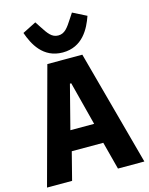

<svg xmlns="http://www.w3.org/2000/svg" viewBox="-137 -1038 875 1124"><g transform="rotate(-15 300.0 -476.0)"><path d="M595 0 406 -698H194L5 0H157L200 -168H391L435 0ZM368 -289H224L292 -553H300ZM300 -740C420 -740 469 -838 494 -910L411 -952L390 -920C359 -872 339 -843 300 -843C261 -843 241 -872 210 -920L189 -952L106 -910C131 -838 180 -740 300 -740Z"/></g></svg>

Font: IBM Plex Mono
Style: Bold
Weight: 700
Monospace: yes
Designer: Mike Abbink, Paul van der Laan, Pieter van Rosmalen
Foundry: Bold Monday
Version: Version 2.004